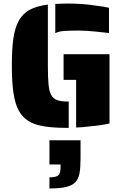

<svg xmlns="http://www.w3.org/2000/svg" viewBox="-20 -716 700 1087"><path d="M293 -694Q333 -696 359 -696Q449 -696 524 -684Q562 -680 597 -672V-529Q555 -533 534 -536Q517 -537 479 -541Q441 -543 429 -543Q368 -543 339.5 -540.5Q311 -538 293 -528ZM107 -60Q74 -98 60.5 -165Q47 -232 47 -344Q47 -439 56 -500Q65 -561 87 -600Q110 -640 149 -661Q188 -682 251 -690V-344Q251 -273 255 -235.5Q259 -198 270 -178Q282 -157 304.5 -149Q327 -141 369 -141V8H359Q259 8 199.5 -7Q140 -22 107 -60ZM411 -264H340V-409H600V-17Q553 -6 483 0Q449 5 411 6ZM260 288Q300 288 312 275Q318 268 320.5 257Q323 246 323 228V215H260V78H436V180Q436 234 430 265.5Q424 297 407 315Q389 334 354.5 342.5Q320 351 260 351Z"/></svg>

Font: Saira Stencil
Style: Regular
Weight: 400
Designer: Hector Gatti with collaboration of the Omnibus-Type team
Foundry: Omnibus-Type
Version: Version 1.003